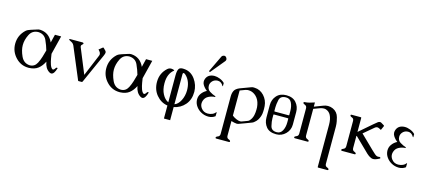

<svg xmlns="http://www.w3.org/2000/svg" viewBox="-70 -1395 5134 2319"><g transform="rotate(15 2496.5 -236.0)"><path d="M278.3 -469.7Q392.1 -464.4 441.9 -354.5Q448.2 -380.4 454.6 -406Q460.9 -431.6 467.3 -457.5H544.9L486.8 -224.6Q488.8 -210.4 495.4 -170.2Q502 -129.9 513.9 -95.2Q525.9 -60.5 543.5 -48.3Q547.4 -45.4 551.3 -45.4Q565.9 -45.4 584.5 -77.6L603.5 -78.6Q580.6 5.9 543.5 5.9Q531.7 5.9 519.5 -2Q464.8 -35.2 451.2 -117.2Q423.8 -60.5 380.4 -25.9Q337.4 7.8 267.1 10.3H260.3Q166 10.3 100.1 -58.6Q31.2 -130.4 31.2 -228.5Q31.2 -335.4 110.4 -409.7Q132.3 -429.2 171.1 -440.2Q210 -451.2 237.8 -461.4Q259.3 -469.7 278.3 -469.7ZM415.5 -247.6Q399.4 -305.2 370.8 -368.4Q342.3 -431.6 268.6 -437Q191.4 -437 157.7 -369.1Q124 -301.3 124 -236.8Q124 -173.8 158 -100.1Q191.9 -26.4 267.6 -22.5Q328.1 -22.5 357.9 -80.1Q378.4 -120.1 391.1 -162.1Q403.8 -204.1 415.5 -247.6Z M806.6 -393.1 934.6 -81.1 1046.9 -350.1Q1051.3 -360.4 1051.3 -370.1Q1051.3 -387.2 1037.6 -403.3L1021.5 -422.4L1065.4 -457Q1068.4 -460 1070.8 -460Q1074.2 -460 1078.1 -456.1L1105.5 -428.2Q1113.8 -419.4 1113.8 -406.7Q1113.8 -399.4 1110.8 -390.6Q1103 -367.2 1087.9 -335.9L938 -1Q935.5 3.9 933.1 6.8Q930.7 9.3 927.7 9.3H886.7Q883.3 9.3 881.3 6.3Q879.9 4.9 877.7 -1.2Q875.5 -7.3 874.5 -10.3L714.8 -390.6Q706.5 -409.2 690.9 -419.9Q680.7 -426.3 670.7 -430.7Q660.6 -435.1 654.8 -439.5Q651.4 -441.4 648.9 -445.8Q648.4 -447.8 648.4 -449.2Q648.4 -450.7 648.9 -452.1Q650.4 -454.6 654.3 -454.6H814.5Q817.9 -454.6 822.3 -452.1Q826.2 -448.7 827.6 -445.8Q828.1 -444.3 828.1 -443.4Q828.1 -439 823.2 -434.6Q806.6 -419.4 805.2 -414.6Q803.7 -410.2 803.7 -405.3Q803.7 -399.4 806.6 -393.1Z M1417.5 -469.7Q1531.2 -464.4 1581.1 -354.5Q1587.4 -380.4 1593.8 -406Q1600.1 -431.6 1606.4 -457.5H1684.1L1626 -224.6Q1627.9 -210.4 1634.5 -170.2Q1641.1 -129.9 1653.1 -95.2Q1665 -60.5 1682.6 -48.3Q1686.5 -45.4 1690.4 -45.4Q1705.1 -45.4 1723.6 -77.6L1742.7 -78.6Q1719.7 5.9 1682.6 5.9Q1670.9 5.9 1658.7 -2Q1604 -35.2 1590.3 -117.2Q1563 -60.5 1519.5 -25.9Q1476.6 7.8 1406.2 10.3H1399.4Q1305.2 10.3 1239.3 -58.6Q1170.4 -130.4 1170.4 -228.5Q1170.4 -335.4 1249.5 -409.7Q1271.5 -429.2 1310.3 -440.2Q1349.1 -451.2 1377 -461.4Q1398.4 -469.7 1417.5 -469.7ZM1554.7 -247.6Q1538.6 -305.2 1510 -368.4Q1481.4 -431.6 1407.7 -437Q1330.6 -437 1296.9 -369.1Q1263.2 -301.3 1263.2 -236.8Q1263.2 -173.8 1297.1 -100.1Q1331.1 -26.4 1406.7 -22.5Q1467.3 -22.5 1497.1 -80.1Q1517.6 -120.1 1530.3 -162.1Q1543 -204.1 1554.7 -247.6Z M2078.1 -20Q2122.6 -35.6 2152.1 -93.3Q2181.6 -150.9 2182.1 -221.2Q2182.1 -326.2 2125 -388.7Q2104.5 -411.1 2092.3 -413.6H2090.3Q2078.1 -413.6 2078.1 -393.1ZM2078.1 14.6V179.2H2000.5V16.6Q1917.5 3.9 1860.8 -64Q1804.7 -130.9 1804.7 -227.5V-229Q1805.2 -336.4 1883.3 -407.2Q1903.8 -425.8 1929.7 -425.8Q1936.5 -425.8 1943.8 -424.8Q1969.7 -419.9 1969.7 -413.6Q1969.7 -411.6 1966.8 -409.2Q1896.5 -353.5 1896.5 -236.3V-233.9Q1896.5 -155.3 1925.8 -100.6Q1955.1 -44.4 2000.5 -23.9V-360.4Q2000.5 -422.4 2018.1 -445.8Q2031.2 -462.9 2067.4 -462.9Q2079.6 -462.9 2094.2 -460.9Q2171.9 -450.7 2220.9 -381.6Q2270 -312.5 2271.5 -229V-226.1Q2271.5 -129.4 2217.3 -65.4Q2161.6 -0.5 2078.1 14.6Z M2395.5 -510.7Q2394 -509.3 2393.1 -508.8Q2385.3 -504.9 2381.3 -511.7Q2379.4 -515.1 2379.9 -519.5L2476.1 -720.2Q2480.5 -731 2489.7 -735.8Q2501.5 -742.2 2510.7 -742.2Q2527.8 -742.2 2539.1 -722.7Q2544.9 -712.4 2544.9 -703.1Q2544.9 -691.9 2536.6 -682.1ZM2597.2 -58.1 2595.7 -9.3Q2559.6 18.1 2512.2 18.1H2509.3Q2460 17.1 2418.5 -6.3Q2380.9 -26.9 2355.7 -61.8Q2330.6 -96.7 2327.6 -137.7Q2327.1 -143.1 2327.1 -148.4Q2327.1 -188.5 2349.6 -220.7Q2375 -256.8 2415.5 -277.3Q2383.3 -300.8 2361.3 -336.4Q2349.1 -356.4 2349.1 -378.9Q2349.1 -396 2356.4 -414.6Q2380.9 -474.1 2457.5 -476.1Q2491.2 -476.1 2527.8 -461.4Q2564.5 -446.8 2587.4 -421.9V-384.8Q2587.4 -381.8 2584.5 -381.8Q2581.5 -381.8 2580.6 -384.8Q2555.7 -430.7 2510.7 -430.7Q2501.5 -430.7 2491.7 -428.7Q2461.9 -422.9 2441.7 -399.2Q2421.4 -375.5 2421.4 -345.2Q2421.4 -298.8 2457.8 -275.9Q2494.1 -252.9 2531.7 -241.2L2531.2 -231.9Q2488.3 -231 2449.2 -210.9Q2410.2 -190.9 2396.5 -147Q2391.6 -130.9 2391.6 -115.2Q2391.6 -84 2412.1 -56.6Q2442.4 -15.6 2495.6 -15.6Q2522 -15.6 2548.3 -25.9Q2574.7 -36.1 2590.8 -58.1Z M2795.9 180.2Q2795.9 210.4 2819.6 219Q2843.3 227.5 2843.3 239.7Q2843.3 249.5 2833.5 249.5H2672.9Q2662.6 249.5 2662.6 239.7Q2662.6 227.5 2686.5 219Q2710.4 210.4 2710.4 180.2V-285.6Q2710.4 -329.6 2725.6 -359.6Q2740.7 -389.6 2788.1 -409.2L2795.9 -412.1L2920.4 -458.5Q2935.1 -463.9 2945.3 -463.9Q2957.5 -463.9 2964.8 -463.4Q3031.2 -460.9 3081.1 -408.2Q3130.9 -354 3136.7 -280.8Q3138.2 -262.2 3138.2 -244.6Q3138.2 -208.5 3134.8 -184.6Q3128.9 -145.5 3104 -104Q3091.3 -83 3062 -60.5Q3051.3 -52.2 3038.1 -47.9Q3000 -33.2 2961.9 -19Q2923.8 -4.9 2885.7 8.8Q2876 12.2 2867.7 12.2Q2839.4 10.7 2795.9 -2.4ZM2795.9 -384.8V-70.8Q2815.9 -53.7 2845.2 -40.5Q2876.5 -26.4 2897.5 -26.4Q2907.7 -26.4 2918.5 -30.3Q2935.1 -36.1 2951.9 -42.5Q2968.8 -48.8 2986.3 -55.7Q2997.1 -59.1 3005.4 -67.9Q3034.7 -98.6 3044.9 -143.6Q3052.2 -178.2 3052.2 -212.4Q3052.2 -232.4 3051.8 -242.2Q3045.9 -310.5 3014.6 -353Q2982.4 -396.5 2935.1 -410.6Q2917 -415.5 2897.9 -415.5Q2892.1 -415.5 2886.2 -415Q2876.5 -413.6 2861.3 -409.2Q2851.6 -405.3 2831.3 -397.9Q2811 -390.6 2795.9 -384.8Z M3451.7 -252V-301.3Q3451.7 -362.3 3430.2 -405.8Q3409.7 -449.2 3360.4 -449.2H3358.4Q3289.6 -448.2 3277.6 -393.3Q3265.6 -338.4 3265.6 -301.3V-251Q3268.6 -248.5 3273.9 -248.5H3441.4Q3448.2 -248.5 3451.7 -252ZM3265.6 -209.5V-161.6Q3265.6 -124 3278.6 -68.8Q3291.5 -13.7 3358.4 -13.7Q3404.8 -13.7 3428.2 -57.1Q3451.7 -100.6 3451.7 -161.6V-208.5Q3448.2 -211.9 3441.4 -211.9H3273.9Q3268.6 -211.9 3265.6 -209.5ZM3358.4 -475.6Q3438.5 -475.6 3481 -426.8Q3523.4 -377.9 3523.4 -309.6V-153.3Q3523.4 -85 3475.1 -36.4Q3426.8 12.2 3358.4 12.2Q3272.9 12.2 3233.2 -36.6Q3193.4 -85.4 3193.4 -153.3V-309.6Q3193.4 -377.9 3236.8 -426.8Q3280.3 -475.6 3358.4 -475.6Z M3711.9 -428.2 3723.1 -432.1 3821.3 -469.7Q3849.1 -480.5 3877.4 -480.5Q3909.2 -480.5 3939.5 -466.8Q3997.6 -439.9 4014.2 -376.5Q4019.5 -356 4025.4 -327.9Q4031.2 -299.8 4031.7 -263.2V200.2Q4031.7 230.5 4055.7 239Q4079.6 247.6 4079.6 259.8Q4079.6 269.5 4069.3 269.5H3954.1Q3946.3 269.5 3946.3 263.7V-263.2Q3946.3 -336.4 3922.4 -382.3Q3901.9 -421.9 3860.4 -434.6Q3849.1 -438 3835.4 -438Q3824.2 -438 3812 -435.5Q3798.8 -433.1 3786.9 -428.2Q3774.9 -423.3 3761.7 -418.9L3723.6 -404.8L3711.9 -400.4V-69.3Q3711.9 -38.6 3735.6 -30Q3759.3 -21.5 3759.3 -9.8Q3759.3 0 3749.5 0H3588.9Q3578.6 0 3578.6 -9.8Q3578.6 -21.5 3602.5 -30Q3626.5 -38.6 3626.5 -69.3V-382.3Q3626.5 -413.1 3602.5 -421.6Q3578.6 -430.2 3578.6 -441.9Q3578.6 -452.1 3588.9 -452.1Q3620.1 -453.6 3650.6 -461.7Q3681.2 -469.7 3711.9 -480.5Z M4300.3 -69.3Q4300.3 -38.6 4324 -30Q4347.7 -21.5 4347.7 -9.8Q4347.7 0 4337.4 0H4176.8Q4167 0 4167 -9.8Q4167 -21.5 4190.7 -30Q4214.4 -38.6 4214.4 -69.3V-382.3Q4214.4 -413.1 4190.7 -421.4Q4167 -429.7 4167 -441.9Q4167 -451.7 4176.8 -451.7H4292Q4300.3 -451.7 4300.3 -445.8V-269.5L4458 -405.8Q4500.5 -442.4 4509.3 -447.8Q4522 -455.6 4533.7 -455.6Q4542.5 -455.6 4549.8 -451.2L4585.4 -429.7Q4590.8 -425.8 4590.8 -421.4Q4590.8 -419.9 4589.4 -416.5L4566.9 -366.2L4543.5 -378.4Q4529.3 -385.7 4515.6 -385.7Q4502 -385.7 4485.4 -370.6Q4432.6 -324.7 4363.8 -268.1L4529.3 -106.9Q4580.6 -56.6 4595.7 -50.3Q4606.4 -44.9 4618.2 -44.9Q4623 -44.9 4627.9 -45.9Q4631.8 -46.9 4635.3 -46.9Q4645 -46.9 4647.9 -40Q4648.9 -37.6 4648.9 -35.2Q4648.9 -30.8 4644 -28.3L4613.8 -13.7Q4588.4 -2.4 4567.4 -2.4Q4553.2 -2.4 4541 -7.8Q4510.3 -20.5 4484.9 -45.4L4304.2 -221.7L4300.3 -218.3Z M4978 -58.1 4976.6 -9.3Q4940.4 18.1 4893.1 18.1H4890.1Q4840.8 17.1 4799.3 -6.3Q4761.7 -26.9 4736.6 -61.8Q4711.4 -96.7 4708.5 -137.7Q4708 -143.1 4708 -148.4Q4708 -188.5 4730.5 -220.7Q4755.9 -256.8 4796.4 -277.3Q4764.2 -300.8 4742.2 -336.4Q4730 -356.4 4730 -378.9Q4730 -396 4737.3 -414.6Q4761.7 -474.1 4838.4 -476.1Q4872.1 -476.1 4908.7 -461.4Q4945.3 -446.8 4968.3 -421.9V-384.8Q4968.3 -381.8 4965.3 -381.8Q4962.4 -381.8 4961.4 -384.8Q4936.5 -430.7 4891.6 -430.7Q4882.3 -430.7 4872.6 -428.7Q4842.8 -422.9 4822.5 -399.2Q4802.2 -375.5 4802.2 -345.2Q4802.2 -298.8 4838.6 -275.9Q4875 -252.9 4912.6 -241.2L4912.1 -231.9Q4869.1 -231 4830.1 -210.9Q4791 -190.9 4777.3 -147Q4772.5 -130.9 4772.5 -115.2Q4772.5 -84 4793 -56.6Q4823.2 -15.6 4876.5 -15.6Q4902.8 -15.6 4929.2 -25.9Q4955.6 -36.1 4971.7 -58.1Z"/></g></svg>

Font: Caudex
Style: Regular
Weight: 400
Version: Version 1.04